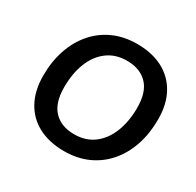

<svg xmlns="http://www.w3.org/2000/svg" viewBox="-156 -890 1097 1075"><g transform="rotate(30 392.5 -352.5)"><path d="M381 10Q287 10 217 -26Q147 -62 108.5 -131.5Q70 -201 70 -299Q70 -389 95.5 -465Q121 -541 169 -597Q217 -653 285 -684Q353 -715 439 -715Q534 -715 603.5 -679Q673 -643 711.5 -574Q750 -505 750 -407Q750 -316 724.5 -240Q699 -164 651 -108Q603 -52 535 -21Q467 10 381 10ZM383 -100Q458 -100 510 -139.5Q562 -179 589 -248Q616 -317 616 -405Q616 -506 568 -555.5Q520 -605 436 -605Q362 -605 310 -566Q258 -527 231 -458.5Q204 -390 204 -301Q204 -199 252 -149.5Q300 -100 383 -100Z"/></g></svg>

Font: Nunito Variable Extra Light
Style: Italic
Weight: 200
Italic angle: -9°
Designer: Vernon Adams
Foundry: Vernon Adams
Version: Version 3.602